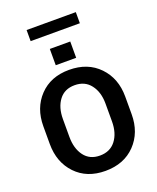

<svg xmlns="http://www.w3.org/2000/svg" viewBox="-190 -1185 1071 1307"><g transform="rotate(-20 345.0 -531.5)"><path d="M344 10.5Q210 10.5 129.5 -74.2Q49 -159 49 -291.5V-419.5Q49 -551.5 129.5 -636.2Q210 -721 344 -721Q479 -721 560.5 -636.2Q642 -551.5 642 -419.5V-291.5Q642 -159 560.5 -74.2Q479 10.5 344 10.5ZM344 -100.5Q418 -100.5 458.8 -153.5Q499.5 -206.5 499.5 -291.5V-420.5Q499.5 -504 458.5 -557Q418 -610 344 -610Q270.5 -610 230.8 -557.2Q191 -504.5 191 -420.5V-291.5Q191 -206.5 230.8 -153.5Q270.5 -100.5 344 -100.5ZM418.5 -781.5H270.5V-899.5H418.5ZM522.5 -994H166V-1074.5H522.5Z"/></g></svg>

Font: Roberto Sans
Style: Bold
Weight: 700
Designer: Google (font) & Cristiano Sobral (main changes)
Version: Version 1.000;October 12, 2021;FontCreator 14.0.0.2814 64-bi